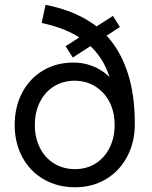

<svg xmlns="http://www.w3.org/2000/svg" viewBox="-20 -779 642 811"><path d="M42 -250.9Q42 -327.6 73.7 -387.7Q105.4 -447.8 161.9 -481.3Q218.4 -514.8 290.6 -514.8Q331.8 -514.8 369.1 -500.6Q406.4 -486.4 435.1 -460.4Q463.8 -434.4 480.8 -400.4L549.4 -254.8Q549.4 -178 516.9 -117Q484.4 -56 427.2 -22Q370 12 297 12Q223 12 165 -21.5Q107 -54.9 74.5 -115.1Q42 -175.3 42 -250.9ZM464.2 -251Q464.2 -305.8 442.6 -348Q421 -390.2 382.3 -414.1Q343.5 -438 295.1 -438Q246.6 -438 208.4 -414.5Q170.2 -391 148.7 -348.4Q127.2 -305.8 127.2 -250.9Q127.2 -197 148.7 -154.4Q170.2 -111.8 208.9 -88.2Q247.7 -64.6 297 -64.6Q345.4 -64.6 383.3 -88.2Q421.2 -111.8 442.7 -154.4Q464.2 -197.1 464.2 -251ZM156 -682 172.4 -758.6Q370.6 -719.4 460.5 -591.2Q550.4 -463 549.4 -254.8L467 -272.8Q467.2 -389 436.4 -471.2Q405.6 -553.4 336.8 -605.8Q268 -658.2 156 -682ZM257 -583.8 457.2 -711.8 486.6 -664.8 287.6 -536Z"/></svg>

Font: 寒蝉端黑体 Light
Style: Regular
Weight: 300
Designer: ChillDuanSans {Warren2060}; 
Source Han Sans {Ryoko NISHIZUKA 西塚涼子 (kana, bopomofo & ideographs); Paul D. Hunt (Latin, G
Foundry: ChillType&Adobe
Version: Version 1.300;Glyphs 3.3 (3306)